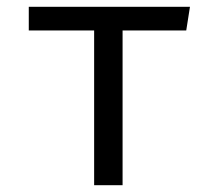

<svg xmlns="http://www.w3.org/2000/svg" viewBox="-20 -547 640 567"><path d="M541 -527 530 -457H342V0H258V-457H65V-527Z"/></svg>

Font: Fira Mono
Style: Regular
Weight: 400
Designer: Carrois Corporate & Edenspiekermann AG
Foundry: Carrois Corporate GbR & Edenspiekermann AG
Version: Version 3.206;PS 003.206;hotconv 1.0.70;makeotf.lib2.5.58329